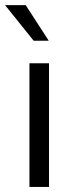

<svg xmlns="http://www.w3.org/2000/svg" viewBox="-32 -733 296 753"><path d="M83.5 0V-484.9H160.2V0ZM100.1 -573.2 -12.2 -712.9H68.8L159.2 -573.2Z"/></svg>

Font: Varta Light
Style: Regular
Weight: 400
Version: Version 1.004